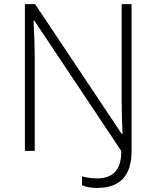

<svg xmlns="http://www.w3.org/2000/svg" viewBox="-20 -734 761 934"><path d="M620.1 0Q620.1 180.2 453.1 180.2Q407.7 180.2 378.9 167V124Q417 133.8 452.1 133.8Q569.8 133.8 569.8 4.9V0L147 -633.8H143.1Q148.9 -520.5 148.9 -462.9V0H101.1V-713.9H150.9L573.2 -81.1H576.2Q571.8 -168.9 571.8 -248V-713.9H620.1Z"/></svg>

Font: OpenSans-Light
Style: Regular
Weight: 300
Foundry: Ascender Corporation
Version: Version 1.10